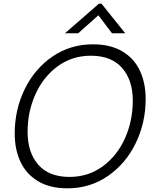

<svg xmlns="http://www.w3.org/2000/svg" viewBox="-20 -1014 834 1044"><path d="M60 -288Q60 -418 114.5 -529.5Q169 -641 266 -707Q363 -773 485 -773Q581 -773 645.5 -734.5Q710 -696 741 -629Q772 -562 772 -476Q772 -346 717.5 -234.5Q663 -123 566 -56.5Q469 10 347 10Q251 10 186.5 -29Q122 -68 91 -135Q60 -202 60 -288ZM702 -467Q702 -578 644 -644.5Q586 -711 474 -711Q372 -711 293.5 -653.5Q215 -596 172.5 -501Q130 -406 130 -297Q130 -185 188 -118.5Q246 -52 358 -52Q460 -52 538.5 -109.5Q617 -167 659.5 -262Q702 -357 702 -467ZM405 -833H333L518 -994H532L661 -833H589L515 -931Z"/></svg>

Font: Open Sauce One Light Italic
Style: Regular
Weight: 300
Italic angle: -10°
Designer: Alfredo Marco Pradil
Foundry: Creative Sauce Fz LLC
Version: Version 1.477